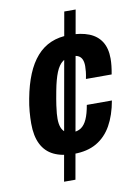

<svg xmlns="http://www.w3.org/2000/svg" viewBox="-88 -787 631 897"><g transform="rotate(-10 228.0 -338.5)"><path d="M142 53 281 -730H335L196 53ZM210 -67Q154 -67 115.5 -85.5Q77 -104 57.5 -143Q38 -182 38 -241Q38 -268 40.5 -297.5Q43 -327 49 -358Q61 -422 81 -470.5Q101 -519 130 -552Q159 -585 197.5 -601.5Q236 -618 286 -618Q340 -618 378 -603Q416 -588 436 -556.5Q456 -525 456 -476Q456 -460 454 -441.5Q452 -423 448 -402H326Q330 -421 331.5 -435.5Q333 -450 333 -462Q333 -481 327.5 -493.5Q322 -506 310.5 -512Q299 -518 281 -518Q255 -518 235.5 -503.5Q216 -489 203 -457Q190 -425 180 -372Q172 -330 168.5 -305Q165 -280 164 -266.5Q163 -253 163 -242Q163 -218 169 -201.5Q175 -185 187.5 -176Q200 -167 219 -167Q245 -167 262 -178.5Q279 -190 290.5 -215.5Q302 -241 309 -282H428Q416 -214 389 -166Q362 -118 318 -92.5Q274 -67 210 -67Z"/></g></svg>

Font: Archivo Condensed
Style: Bold Italic
Weight: 700
Width: 3
Italic angle: -10°
Designer: Hector Gatti
Foundry: Omnibus-Type
Version: Version 2.001